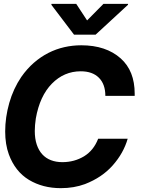

<svg xmlns="http://www.w3.org/2000/svg" viewBox="-20 -974 792 1004"><path d="M479.8 -792.6H367.2L248.6 -948.9L249.3 -953.8H378.6L435.4 -867.2L521 -953.8H649.9L649.1 -948.9ZM297.9 9.9Q203.5 9.9 131.4 -33.4Q59.3 -77.1 26.3 -166.5Q7.1 -219.1 7.1 -286.2Q7.1 -360.1 28.4 -435.4Q49.7 -510.3 91.3 -571.7Q121.1 -614.3 157 -645.6Q192.8 -676.8 233.1 -697.3Q273.4 -717.7 316.8 -727.5Q360.1 -737.2 404.8 -737.2Q534.4 -737.2 611.5 -668.3Q684.3 -603 684.3 -484.4V-472.7H530.9Q530.9 -534.1 496.8 -567.8Q463.1 -601.2 402.3 -601.2Q315 -601.2 251.4 -536.6Q187.9 -471.9 167.3 -354.4Q161.9 -319.2 161.9 -289.1Q161.9 -248.6 172.1 -218.2Q182.2 -187.9 200.8 -167.3Q219.5 -146.7 246.3 -136.4Q273.1 -126.1 306.1 -126.1Q368.6 -126.1 419.4 -156.6Q469.8 -187.5 493.3 -248.6H647.7Q626.1 -173.3 569.6 -109.4Q513.5 -45.8 424.4 -11.4Q366.8 9.9 297.9 9.9Z"/></svg>

Font: Linik Sans
Style: Bold Italic
Weight: 700
Italic angle: 9°
Designer: Fonts by Rasmus Andersson / Changes by Cristiano Sobral with parts from Marc Monis
Foundry: rsms
Version: Version 3.020; ttfautohint (v1.6)